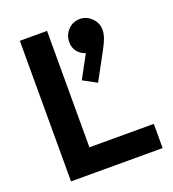

<svg xmlns="http://www.w3.org/2000/svg" viewBox="-129 -803 814 902"><g transform="rotate(-20 278.0 -351.5)"><path d="M72 0V-703H208V0ZM172 0V-121H530V0ZM350 -392 282 -429 353 -560 394 -572Q387 -558 378 -549.5Q369 -541 357 -541Q332 -541 310 -562.5Q288 -584 288 -617Q288 -653 312 -678Q336 -703 372 -703Q405 -703 430 -678Q455 -653 455 -617Q455 -603 449 -583.5Q443 -564 427 -534Z"/></g></svg>

Font: Outfit SemiBold
Style: Regular
Weight: 600
Designer: Rodrigo Fuenzalida
Foundry: fragTYPE
Version: Version 1.100;gftools[0.9.27]